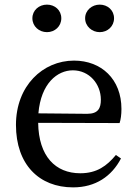

<svg xmlns="http://www.w3.org/2000/svg" viewBox="-20 -796 596 830"><path d="M411 -657C445 -657 473 -682 473 -717C473 -752 445 -776 411 -776C378 -776 348 -752 348 -717C348 -682 378 -657 411 -657ZM183 -657C217 -657 245 -682 245 -717C245 -752 217 -776 183 -776C149 -776 120 -752 120 -717C120 -682 149 -657 183 -657ZM146 -306C157 -436 228 -492 295 -492C366 -492 416 -433 416 -365C416 -329 405 -304 357 -304ZM497 -264C502 -279 505 -300 505 -325C505 -454 418 -534 300 -534C165 -534 49 -425 49 -256C49 -85 149 14 296 14C393 14 463 -34 503 -111L481 -126C442 -79 399 -47 327 -47C220 -47 147 -120 145 -265Z"/></svg>

Font: Noto Serif SC Medium
Style: Regular
Weight: 500
Designer: Ryoko NISHIZUKA 西塚涼子 (kana & ideographs); Frank Grießhammer (Latin, Greek & Cyrillic); Wenlong ZHANG 张文龙 (bopomofo); San
Foundry: Adobe Systems Incorporated
Version: Version 1.001;PS 1.001;hotconv 16.6.54;makeotf.lib2.5.65590